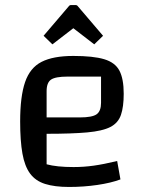

<svg xmlns="http://www.w3.org/2000/svg" viewBox="-20 -732 581 762"><path d="M254 10Q197 10 159 -2Q121 -14 99.5 -43Q78 -72 69 -122.5Q60 -173 60 -250Q60 -349 79.5 -406Q99 -463 145 -486.5Q191 -510 271 -510Q350 -510 393.5 -497Q437 -484 454 -451.5Q471 -419 471 -360Q471 -308 460 -276Q449 -244 418 -228Q387 -212 326 -206.5Q265 -201 165 -201H135V-266H297Q346 -266 363.5 -278.5Q381 -291 381 -324V-428H248Q200 -428 182.5 -416Q165 -404 165 -370V-80Q205 -69 272 -69Q312 -69 351.5 -74.5Q391 -80 445 -93L458 -20Q421 -6 366.5 2Q312 10 254 10ZM188 -556 153 -590 252 -706Q256 -712 262 -712H280Q286 -712 290 -706L389 -590L354 -556L271 -620Z"/></svg>

Font: Changa ExtraLight
Style: Regular
Weight: 400
Version: Version 3.002; ttfautohint (v1.8.2)